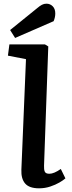

<svg xmlns="http://www.w3.org/2000/svg" viewBox="-20 -1008 393 1042"><path d="M121 -687 23 -706 31 -767H224L242 -756L219 -109Q218 -88 223 -76.5Q228 -65 248 -65Q273 -65 310 -91L335 -40Q324 -30 302.5 -17.5Q281 -5 252.5 4.5Q224 14 192 14Q139 14 116.5 -12Q94 -38 96 -87ZM182 -964Q196 -976 207.5 -982Q219 -988 232 -988Q252 -988 266 -974Q280 -960 280 -935Q280 -914 271 -893L62 -802L35 -845Z"/></svg>

Font: Literata 7pt SemiBold
Style: Italic
Weight: 600
Italic angle: -2°
Designer: Latin by Veronika Burian and Jose Scaglione. Greek by Irene Vlachou. Cyrillic by Vera Evstafieva
Foundry: TypeTogether
Version: Version 3.002